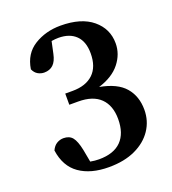

<svg xmlns="http://www.w3.org/2000/svg" viewBox="-124 -747 768 856"><g transform="rotate(-20 260.0 -319.5)"><path d="M248 14Q162 14 108.5 -23.5Q55 -61 44 -139Q53 -159 68 -168Q83 -177 100 -177Q128 -177 142.5 -159Q157 -141 166 -97L177 -38Q188 -36 198 -35Q208 -34 218 -34Q288 -34 323.5 -70Q359 -106 359 -174Q359 -238 323.5 -273Q288 -308 218 -308H176V-361H211Q274 -361 309 -394Q344 -427 344 -491Q344 -547 314.5 -576Q285 -605 232 -605Q217 -605 199 -602L187 -546Q180 -512 163.5 -496.5Q147 -481 121 -481Q105 -481 91 -489Q77 -497 69 -515Q80 -586 134.5 -619.5Q189 -653 259 -653Q357 -653 410.5 -608.5Q464 -564 464 -495Q464 -444 430 -401Q396 -358 328 -337Q410 -322 446.5 -279.5Q483 -237 483 -173Q483 -120 454.5 -77.5Q426 -35 373.5 -10.5Q321 14 248 14Z"/></g></svg>

Font: Source Serif 4 Semibold
Style: Regular
Weight: 600
Designer: Frank Grießhammer
Foundry: Adobe
Version: Version 4.005;hotconv 1.1.0;makeotfexe 2.6.0